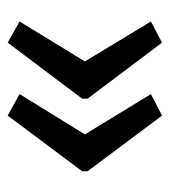

<svg xmlns="http://www.w3.org/2000/svg" viewBox="9 -514 442 500"><g transform="rotate(90 230.0 -264.0)"><path d="M426 -257V-271L281 -465L225 -436L330 -264L225 -94L281 -63ZM237 -257V-271L91 -465L36 -436L140 -264L36 -94L91 -63Z"/></g></svg>

Font: Noto Sans Sinhala ExtraCondensed
Style: Regular
Weight: 400
Width: 2
Designer: Jelle Bosma - Monotype Design Team
Foundry: Monotype Imaging Inc.
Version: Version 2.006